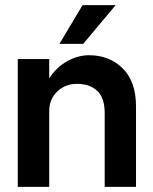

<svg xmlns="http://www.w3.org/2000/svg" viewBox="-20 -731 599 751"><path d="M432.5 -711 305.5 -559.5H212.5L303 -711ZM389.5 -289Q389.5 -348.5 360.2 -375.8Q331 -403 281.5 -403Q235 -403 203.8 -373Q172.5 -343 172.5 -296V0H49.5V-500H172.5V-424.5Q200.5 -468 242.8 -491.5Q285 -515 328 -515Q408.5 -515 460.2 -463.2Q512 -411.5 512 -315V0H389.5Z"/></svg>

Font: Overused Grotesk SemiBold
Style: Regular
Weight: 610
Version: Version 0.004